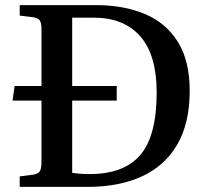

<svg xmlns="http://www.w3.org/2000/svg" viewBox="-20 -730 809 750"><path d="M355 -710Q463 -710 545.5 -675.5Q628 -641 674.5 -567Q721 -493 721 -375Q721 -249 672.5 -165.5Q624 -82 534.5 -41Q445 0 323 0H57V-41L111 -48Q129 -51 135.5 -61Q142 -71 142 -99V-337H29L37 -394H142V-616Q142 -640 135.5 -650Q129 -660 108 -663L57 -669V-710ZM330 -50Q464 -50 528 -124.5Q592 -199 592 -369Q592 -515 528 -588Q464 -661 346 -661H262V-394H436V-337H262V-55Q273 -53 292 -51.5Q311 -50 330 -50Z"/></svg>

Font: Literata 36pt Medium
Style: Regular
Weight: 500
Designer: Latin by Veronika Burian and Jose Scaglione. Greek by Irene Vlachou. Cyrillic by Vera Evstafieva.
Foundry: TypeTogether
Version: Version 3.002